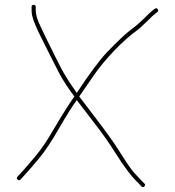

<svg xmlns="http://www.w3.org/2000/svg" viewBox="-20 -714 720 790"><path d="M629 -676C625.7 -680.7 621.7 -681.3 617 -678C605.3 -669.7 586 -652 559 -625C551 -617 537.2 -605.7 517.6 -591C497.9 -576.4 465.7 -546.1 421 -500C389.5 -466.7 347.8 -410.7 296 -332C268.2 -370.5 246.6 -404.5 231.2 -434.1C218.7 -458.1 198.1 -499.2 169.5 -557.5C160.5 -575.8 151.2 -595.6 141.5 -616.7C131.8 -637.9 127 -657 127 -674V-686C127 -691.3 124.2 -694 118.5 -694C112.8 -694 110 -691.3 110 -686V-674C110 -665.3 110.7 -657.7 112 -651C116 -631.2 130 -597.7 154 -550.5C163.3 -532.2 173.2 -512.5 183.5 -491.5C193.8 -470.5 207 -444.7 223 -414.1C239 -383.5 260 -351.2 286 -317C263.7 -285.7 234.7 -239.7 199 -179C175 -137 151.5 -102.2 128.5 -74.5C105.5 -46.8 87 -25.3 73 -10L52 13C48 17 48.2 21 52.5 25C56.8 29 61 28.7 65 24L86 1C100 -14.3 118.7 -36 142 -64C165.3 -92 192.2 -132.5 222.7 -185.6C253.2 -238.7 277.6 -277.5 296 -302C298.7 -298.7 305.2 -290.2 315.5 -276.5C325.8 -262.8 345.9 -236.6 375.7 -197.9C405.5 -159.2 431.6 -121.9 454 -86C490.8 -27.1 522.8 14.9 550 40L562 53C566 57 570 57 574 53C578 49 578 45 574 41L561 28C553 19.3 543.3 8.9 532 -3.2C520.6 -15.4 499.6 -46 469 -95C448.6 -127.6 412.6 -177.6 360.8 -245.1C334.7 -279.2 316.4 -303.1 306 -317C327.3 -348.3 348.5 -379 369.5 -409C390.5 -439 417.1 -470.9 449.3 -504.8C481.6 -538.6 511.5 -565.5 539 -585.5C552.3 -595.2 567.4 -608.6 584.2 -625.7C601.1 -642.9 615.3 -655.7 627 -664C631.7 -667.3 632.3 -671.3 629 -676Z"/></svg>

Font: Proton
Style: Bk
Weight: 500
Version: Version 1.017